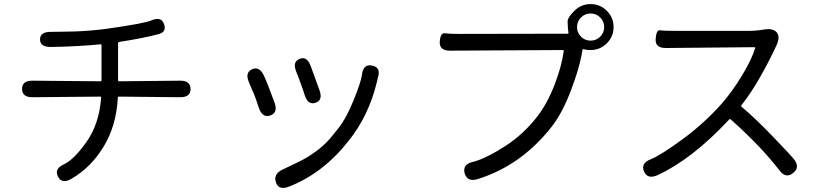

<svg xmlns="http://www.w3.org/2000/svg" viewBox="-20 -851 4040 940"><path d="M329 25Q283 51 264 14Q244 -24 292 -46Q342 -69 404 -157Q466 -245 475 -373Q475 -378 470 -378L141 -375Q88 -374 88 -416Q88 -457 141 -456L472 -453Q477 -453 477 -458V-630Q477 -635 472 -634Q358 -623 228 -621Q176 -621 176 -658Q176 -695 228 -695L296 -696Q322 -696 348 -697Q426 -700 502 -710Q686 -736 721 -751Q770 -772 783 -733Q797 -695 757 -684Q677 -663 565 -646Q558 -645 558 -638V-458Q558 -453 563 -453L860 -456Q913 -457 913 -415Q913 -374 860 -375L563 -378Q557 -378 557 -372Q549 -235 489 -136Q428 -33 329 25Z M1394 63Q1344 82 1331 42Q1317 2 1362 -20L1449 -62Q1471 -73 1492 -86Q1562 -130 1605 -184Q1621 -205 1638 -225Q1675 -271 1711.5 -361Q1748 -451 1752 -485Q1758 -539 1802 -530Q1845 -521 1831 -475Q1830 -470 1824 -445Q1784 -283 1688 -163Q1562 -2 1394 63ZM1304 -286Q1266 -272 1248 -321L1232 -368Q1224 -392 1213 -414L1199 -448Q1178 -495 1214 -512Q1250 -528 1272 -481Q1290 -442 1324 -349Q1342 -300 1304 -286ZM1525 -348Q1488 -335 1472 -385L1461 -418Q1453 -442 1444 -465L1430 -501Q1411 -549 1447 -563Q1483 -577 1501 -528L1544 -410Q1562 -360 1525 -348Z M2318 26Q2268 41 2255 -2Q2243 -46 2294 -58Q2358 -74 2457 -138Q2543 -194 2610 -280Q2660 -344 2697 -441Q2730 -528 2740 -601Q2741 -606 2736 -606L2183 -603Q2130 -603 2133 -647Q2136 -691 2157.5 -688Q2179 -685 2230 -685L2759 -686Q2764 -686 2763 -691Q2759 -718 2759 -747Q2759 -765 2792 -798Q2825 -831 2871.5 -831Q2918 -831 2951 -798Q2984 -765 2984 -718.5Q2984 -672 2951 -639Q2918 -606 2871 -606Q2851 -606 2838 -610Q2833 -612 2832 -607Q2831 -601 2826 -575Q2812 -506 2778 -416Q2736 -302 2682 -232Q2533 -41 2318 26ZM2871.5 -652Q2899 -652 2918.5 -671.5Q2938 -691 2938 -718.5Q2938 -746 2918.5 -765.5Q2899 -785 2871.5 -785Q2844 -785 2824.5 -765.5Q2805 -746 2805 -718.5Q2805 -691 2824.5 -671.5Q2844 -652 2871.5 -652Z M3863 -4Q3827 25 3796 -17Q3706 -134 3558 -266Q3554 -270 3550 -266Q3368 -71 3198 7Q3150 28 3133 -12Q3116 -51 3165 -71Q3214 -90 3328 -174Q3429 -249 3512 -342Q3564 -401 3612 -480Q3660 -559 3677 -615Q3678 -620 3673 -620L3241 -616Q3187 -615 3190 -660Q3193 -705 3211 -702.5Q3229 -700 3288 -700H3650Q3674 -700 3698 -703L3724 -707Q3767 -713 3784 -691Q3800 -669 3782 -630Q3748 -556 3705 -480Q3658 -396 3610 -336Q3607 -332 3611 -328Q3681 -269 3768 -178Q3845 -98 3866 -73Q3899 -32 3863 -4Z"/></svg>

Font: Resource Han Rounded KR
Style: Regular
Weight: 400
Designer: Cyano Hao (round all glyphs); Ryoko NISHIZUKA 西塚涼子 (kana, bopomofo & ideographs); Paul D. Hunt (Latin, Greek & Cyrillic)
Foundry: Cyano Hao
Version: 0.990